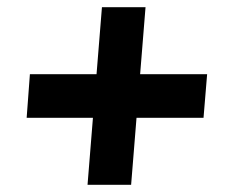

<svg xmlns="http://www.w3.org/2000/svg" viewBox="-20 -557 640 533"><path d="M545 -230H359L344 -44H223L238 -230H54L63 -351H248L263 -537H384L369 -351H555Z"/></svg>

Font: Muli Black
Style: Italic
Weight: 900
Italic angle: -4.541°
Designer: Vernon Adams
Foundry: Vernon Adams
Version: Version 2.001